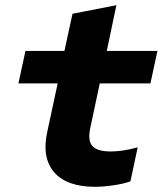

<svg xmlns="http://www.w3.org/2000/svg" viewBox="-20 -712 640 739"><path d="M346 7Q237 7 188.5 -49Q140 -105 162 -205L202 -391H51L78 -516H228L259 -659L428 -692L391 -516H586L559 -391H364L327 -217Q317 -168 337 -148.5Q357 -129 406 -129Q429 -129 455.5 -133Q482 -137 510 -145L482 -14Q458 -5 418 1Q378 7 346 7Z"/></svg>

Font: Red Hat Mono
Style: Bold Italic
Weight: 700
Italic angle: -12°
Monospace: yes
Designer: Pentagram, MCKL
Foundry: Pentagram, MCKL
Version: Version 1.023; ttfautohint (v1.8.3)